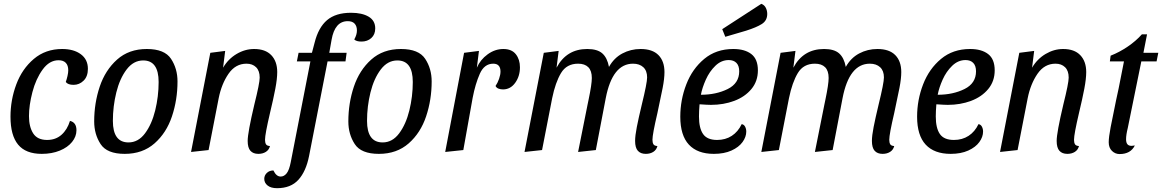

<svg xmlns="http://www.w3.org/2000/svg" viewBox="-20 -787 6095 1007"><path d="M441 -426Q441 -386 418.5 -364Q396 -342 366 -342Q336 -342 325 -357Q330 -371 334 -388.5Q338 -406 338 -418Q338 -444 325 -457.5Q312 -471 287 -471Q239 -471 203.5 -422Q168 -373 150 -304Q132 -235 132 -178Q132 -122 154 -87.5Q176 -53 227 -53Q272 -53 302.5 -80Q333 -107 347 -153Q381 -145 381 -104Q381 -71 358 -42.5Q335 -14 293.5 3Q252 20 199 20Q115 20 75 -28.5Q35 -77 35 -175Q35 -263 65.5 -344.5Q96 -426 157.5 -478Q219 -530 306 -530Q367 -530 404 -502.5Q441 -475 441 -426Z M911 -360Q911 -264 882 -177Q853 -90 790.5 -35Q728 20 634 20Q541 20 507.5 -31.5Q474 -83 474 -150Q474 -246 503 -332.5Q532 -419 594 -474.5Q656 -530 750 -530Q843 -530 877 -478.5Q911 -427 911 -360ZM572 -153Q572 -40 654 -40Q705 -40 740.5 -87.5Q776 -135 794 -208Q812 -281 812 -357Q812 -470 731 -470Q680 -470 644 -422.5Q608 -375 590 -302Q572 -229 572 -153Z M1313 -530Q1372 -530 1403 -497.5Q1434 -465 1434 -409Q1434 -374 1424 -321.5Q1414 -269 1396 -194Q1370 -83 1370 -54Q1370 -39 1375 -30.5Q1380 -22 1396 -21Q1391 -1 1374.5 9.5Q1358 20 1335 20Q1308 20 1293.5 4Q1279 -12 1279 -48Q1279 -91 1314 -239Q1342 -351 1342 -380Q1342 -416 1323 -434.5Q1304 -453 1273 -453Q1215 -453 1178.5 -400Q1142 -347 1127 -272L1074 0L982 10L1083 -510L1161 -520L1150 -432Q1177 -478 1221 -504Q1265 -530 1313 -530Z M1414 107Q1429 139 1452 139Q1470 139 1483.5 122Q1497 105 1505 63L1608 -465H1537L1546 -510H1616L1630 -563Q1650 -643 1695.5 -681.5Q1741 -720 1821 -720Q1879 -720 1913.5 -699.5Q1948 -679 1948 -638Q1948 -606 1927.5 -587.5Q1907 -569 1876 -569Q1849 -569 1838 -580Q1852 -605 1852 -627Q1852 -650 1840 -663Q1828 -676 1804 -676Q1736 -676 1719 -578L1707 -510H1798L1792 -465H1698L1601 31Q1585 112 1545 156Q1505 200 1433 200Q1401 200 1383.5 186Q1366 172 1366 151Q1366 133 1379.5 120Q1393 107 1414 107Z M2244 -360Q2244 -264 2215 -177Q2186 -90 2123.5 -35Q2061 20 1967 20Q1874 20 1840.5 -31.5Q1807 -83 1807 -150Q1807 -246 1836 -332.5Q1865 -419 1927 -474.5Q1989 -530 2083 -530Q2176 -530 2210 -478.5Q2244 -427 2244 -360ZM1905 -153Q1905 -40 1987 -40Q2038 -40 2073.5 -87.5Q2109 -135 2127 -208Q2145 -281 2145 -357Q2145 -470 2064 -470Q2013 -470 1977 -422.5Q1941 -375 1923 -302Q1905 -229 1905 -153Z M2620 -530Q2664 -530 2685.5 -502.5Q2707 -475 2707 -434Q2707 -387 2682 -352.5Q2657 -318 2618 -318Q2606 -318 2595 -322Q2584 -326 2579 -336Q2590 -352 2597.5 -373.5Q2605 -395 2605 -412Q2605 -432 2595.5 -442.5Q2586 -453 2567 -453Q2520 -453 2496.5 -400Q2473 -347 2459 -274L2410 0L2315 10L2414 -510L2492 -520L2481 -432Q2499 -474 2537.5 -502Q2576 -530 2620 -530Z M3060 -530Q3113 -530 3139 -507Q3165 -484 3174 -436Q3200 -483 3244 -506.5Q3288 -530 3340 -530Q3402 -530 3433.5 -498Q3465 -466 3465 -409Q3465 -375 3455.5 -326Q3446 -277 3428 -194Q3402 -83 3402 -54Q3402 -39 3407 -30.5Q3412 -22 3428 -21Q3423 -1 3406.5 9.5Q3390 20 3367 20Q3340 20 3325.5 4Q3311 -12 3311 -48Q3311 -75 3320 -121Q3329 -167 3346 -238Q3374 -352 3374 -381Q3374 -416 3354 -434.5Q3334 -453 3300 -453Q3192 -453 3157 -272L3105 0L3012 10L3062 -240L3067 -264Q3084 -345 3084 -378Q3084 -416 3065.5 -434.5Q3047 -453 3012 -453Q2952 -453 2922.5 -404Q2893 -355 2876 -272L2823 0L2731 10L2832 -510L2910 -520L2899 -432Q2951 -530 3060 -530Z M3955 -418Q3955 -361 3921 -320Q3887 -279 3831 -258Q3775 -237 3709 -237Q3691 -237 3649 -240Q3646 -204 3646 -176Q3646 -115 3667.5 -84Q3689 -53 3741 -53Q3785 -53 3818 -74.5Q3851 -96 3870 -136Q3882 -134 3888 -122.5Q3894 -111 3894 -97Q3894 -69 3874.5 -42Q3855 -15 3816.5 2.5Q3778 20 3724 20Q3638 20 3593 -28.5Q3548 -77 3548 -175Q3548 -263 3579.5 -344.5Q3611 -426 3673.5 -478Q3736 -530 3826 -530Q3886 -530 3920.5 -503.5Q3955 -477 3955 -418ZM3656 -290Q3736 -290 3796.5 -320Q3857 -350 3857 -413Q3857 -442 3842.5 -457Q3828 -472 3802 -472Q3763 -472 3732 -442Q3701 -412 3682 -369.5Q3663 -327 3656 -290ZM4004 -714Q4004 -679 3975.5 -661Q3947 -643 3893 -626L3784 -594L3768 -634L3973 -767Q3989 -761 3996.5 -746Q4004 -731 4004 -714Z M4302 -530Q4355 -530 4381 -507Q4407 -484 4416 -436Q4442 -483 4486 -506.5Q4530 -530 4582 -530Q4644 -530 4675.5 -498Q4707 -466 4707 -409Q4707 -375 4697.5 -326Q4688 -277 4670 -194Q4644 -83 4644 -54Q4644 -39 4649 -30.5Q4654 -22 4670 -21Q4665 -1 4648.5 9.5Q4632 20 4609 20Q4582 20 4567.5 4Q4553 -12 4553 -48Q4553 -75 4562 -121Q4571 -167 4588 -238Q4616 -352 4616 -381Q4616 -416 4596 -434.5Q4576 -453 4542 -453Q4434 -453 4399 -272L4347 0L4254 10L4304 -240L4309 -264Q4326 -345 4326 -378Q4326 -416 4307.5 -434.5Q4289 -453 4254 -453Q4194 -453 4164.5 -404Q4135 -355 4118 -272L4065 0L3973 10L4074 -510L4152 -520L4141 -432Q4193 -530 4302 -530Z M5197 -418Q5197 -361 5163 -320Q5129 -279 5073 -258Q5017 -237 4951 -237Q4933 -237 4891 -240Q4888 -204 4888 -176Q4888 -115 4909.5 -84Q4931 -53 4983 -53Q5027 -53 5060 -74.5Q5093 -96 5112 -136Q5124 -134 5130 -122.5Q5136 -111 5136 -97Q5136 -69 5116.5 -42Q5097 -15 5058.5 2.5Q5020 20 4966 20Q4880 20 4835 -28.5Q4790 -77 4790 -175Q4790 -263 4821.5 -344.5Q4853 -426 4915.5 -478Q4978 -530 5068 -530Q5128 -530 5162.5 -503.5Q5197 -477 5197 -418ZM4898 -290Q4978 -290 5038.5 -320Q5099 -350 5099 -413Q5099 -442 5084.5 -457Q5070 -472 5044 -472Q5005 -472 4974 -442Q4943 -412 4924 -369.5Q4905 -327 4898 -290Z M5556 -530Q5615 -530 5646 -497.5Q5677 -465 5677 -409Q5677 -374 5667 -321.5Q5657 -269 5639 -194Q5613 -83 5613 -54Q5613 -39 5618 -30.5Q5623 -22 5639 -21Q5634 -1 5617.5 9.5Q5601 20 5578 20Q5551 20 5536.5 4Q5522 -12 5522 -48Q5522 -91 5557 -239Q5585 -351 5585 -380Q5585 -416 5566 -434.5Q5547 -453 5516 -453Q5458 -453 5421.5 -400Q5385 -347 5370 -272L5317 0L5225 10L5326 -510L5404 -520L5393 -432Q5420 -478 5464 -504Q5508 -530 5556 -530Z M6046 -465H5966L5895 -116Q5886 -80 5886 -57Q5886 -39 5893 -30.5Q5900 -22 5915 -22Q5918 -22 5932 -24Q5910 21 5852 21Q5829 21 5812 4.5Q5795 -12 5795 -41Q5795 -67 5805 -119.5Q5815 -172 5834 -263L5847 -323L5875 -465H5801L5805 -495Q5851 -513 5894.5 -542.5Q5938 -572 5969 -607H5996L5977 -510H6055Z"/></svg>

Font: Sansita Light Italic
Style: Regular
Weight: 300
Italic angle: -11°
Designer: Pablo Cosgaya
Foundry: Omnibus-Type
Version: Version 1.006